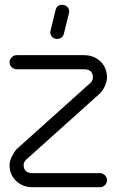

<svg xmlns="http://www.w3.org/2000/svg" viewBox="-20 -784 488 804"><path d="M50 -494Q38 -494 29 -502.5Q20 -511 20 -523Q20 -535 29 -544Q38 -553 50 -553H331Q355 -553 373 -545Q391 -537 403.5 -524Q416 -511 422 -494.5Q428 -478 428 -461Q428 -444 420.5 -426.5Q413 -409 401 -395L89 -115Q79 -105 79 -93Q79 -59 117 -59H399Q410 -59 419 -50.5Q428 -42 428 -29Q428 -17 419 -8.5Q410 0 399 0H117Q75 0 47.5 -26.5Q20 -53 20 -92Q20 -108 28.5 -126Q37 -144 48 -158L361 -439Q369 -447 369 -460Q369 -494 331 -494ZM213 -743Q219 -764 240 -764Q254 -764 263 -754Q272 -744 269 -730L247 -641Q245 -633 237.5 -627Q230 -621 220 -621Q204 -621 196 -632Q188 -643 192 -657Z"/></svg>

Font: VDS
Style: Thin
Weight: 100
Width: 0
Designer: artmaker
Foundry: artmaker
Version: Version 1.000 2012 initial release